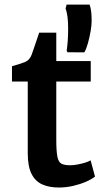

<svg xmlns="http://www.w3.org/2000/svg" viewBox="-20 -830 477 858"><path d="M243 8Q199.5 8 168.5 -6Q137.5 -20 120.8 -53.2Q104 -86.5 104 -145.5V-465.5H33.5V-534Q70.5 -544.5 91 -552.5Q111.5 -560.5 121 -584.5Q125 -595.5 130.2 -610.8Q135.5 -626 141.8 -644.5Q148 -663 155 -684H231.5V-557H385.5V-465.5H231.5V-207.5Q231.5 -154 236.5 -129.5Q241.5 -105 255 -98.2Q268.5 -91.5 294 -91.5Q308 -91.5 325.8 -94.8Q343.5 -98 359.8 -103Q376 -108 385 -113.5L404.5 -41Q390 -29 364 -17.8Q338 -6.5 306.5 0.8Q275 8 243 8ZM357 -596 281.5 -596.5 278 -603.5Q281 -623.5 282.8 -648.8Q284.5 -674 284.5 -704Q284.5 -733.5 281.5 -756Q278.5 -778.5 273 -791L277.5 -809.5H380.5Q385.5 -795 387.5 -778Q389.5 -761 389.5 -735.5Q389.5 -717.5 385 -690.8Q380.5 -664 373.2 -638Q366 -612 357 -596Z"/></svg>

Font: Merriweather Sans Medium
Style: Regular
Weight: 500
Designer: Eben Sorkin
Foundry: Eben Sorkin
Version: Version 2.001